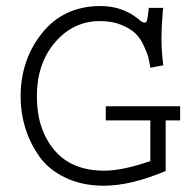

<svg xmlns="http://www.w3.org/2000/svg" viewBox="-20 -586 626 623"><path d="M462.9 -560.5H509.8Q507.8 -552.7 507.8 -542Q503.9 -499 503.9 -462.9Q503.9 -420.9 509.8 -374L467.8 -366.2Q464.8 -385.7 461.4 -399.4Q458 -413.1 446.8 -437.5Q435.5 -461.9 419.4 -477.5Q403.3 -493.2 373.5 -505.4Q343.8 -517.6 304.7 -517.6Q217.8 -517.6 158.7 -448.7Q99.6 -379.9 99.6 -273.4Q99.6 -167 155.8 -99.6Q211.9 -32.2 318.4 -32.2Q377.9 -32.2 467.8 -63.5V-195.3H323.2V-241.2H564.5V-195.3H517.6V-31.2Q404.3 16.6 317.4 16.6Q246.1 16.6 191.4 -9.8Q136.7 -36.1 106.4 -80.1Q76.2 -124 61.5 -172.4Q46.9 -220.7 46.9 -272.5Q46.9 -392.6 117.2 -479.5Q187.5 -566.4 306.6 -566.4Q377 -566.4 428.7 -524.4Q441.4 -512.7 448.2 -512.7Q455.1 -512.7 457 -519.5Q459 -526.4 462.9 -560.5Z"/></svg>

Font: Thabit
Style: Regular
Weight: 500
Designer: Regenerated by Nadim Shaikli
Foundry: MAK Alagha
Version: 0.01